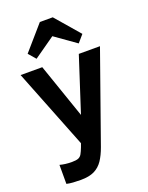

<svg xmlns="http://www.w3.org/2000/svg" viewBox="-168 -812 841 1091"><g transform="rotate(-20 252.5 -266.5)"><path d="M127 195Q102 195 80 193.5Q58 192 41 188V73Q74 82 113 82Q140 82 153 76.5Q166 71 173.5 57.5Q181 44 190 21L198 -1L8 -482H139L253 -152L360 -482H488L297 58Q281 103 260.5 133.5Q240 164 208.5 179.5Q177 195 127 195ZM214 -728H292L418 -582L380 -538L253 -628L125 -538L87 -582Z"/></g></svg>

Font: Zen Kaku Gothic New Black
Style: Regular
Weight: 900
Designer: Yoshimichi Ohira
Foundry: Positype
Version: Version 1.001